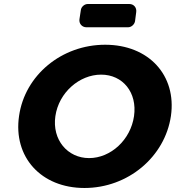

<svg xmlns="http://www.w3.org/2000/svg" viewBox="-20 -929 876 957"><path d="M653 -823 659 -869C662 -891 647 -909 625 -909H417C401 -909 385 -895 383 -879L376 -833C373 -811 389 -793 411 -793H618C635 -793 650 -807 653 -823ZM504 -706C288 -706 104 -555 75 -351C45 -146 185 8 401 8C618 8 802 -147 832 -351C861 -554 721 -706 504 -706ZM484 -557C592 -557 665 -468 648 -350C631 -232 532 -141 424 -141C317 -141 239 -232 256 -350C273 -468 376 -557 484 -557Z"/></svg>

Font: Trueno
Style: RoundBdIt
Weight: 700
Designer: Julieta Ulanovsky, Jasper
Foundry: Julieta Ulanovsky, Cannot Into Space Fonts
Version: Version 3.001